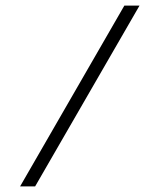

<svg xmlns="http://www.w3.org/2000/svg" viewBox="-20 -666 570 686"><path d="M105.5 0H51.8L424.3 -646H478.5Z"/></svg>

Font: AzarMehrMonospaced
Style: SerifRegular
Weight: 1
Designer: Amin Abedi
Version: Version 1.00